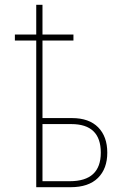

<svg xmlns="http://www.w3.org/2000/svg" viewBox="-20 -780 540 800"><path d="M274 0Q349 0 388 -38.5Q427 -77 427 -144Q427 -211 389 -249.5Q351 -288 280 -288H157V-611H286V-636H157V-760H131V-636H42V-611H131V0ZM157 -263H277Q400 -263 400 -144Q400 -25 271 -25H157Z"/></svg>

Font: Noto Sans Mono UI Condensed Thin
Style: Regular
Weight: 250
Width: 3
Designer: Monotype Design team
Foundry: Monotype Imaging Inc.
Version: 1.000